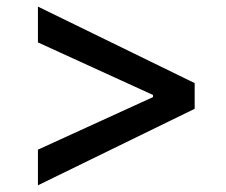

<svg xmlns="http://www.w3.org/2000/svg" viewBox="-20 -574 677 576"><path d="M93.8 -18.1 564 -247.6V-324.7L93.8 -554.2V-446.8L439 -289.1V-282.7L93.8 -125Z"/></svg>

Font: Inteeer Medium
Style: Regular
Weight: 500
Designer: Rasmus Andersson
Foundry: rsms
Version: Version 4.001;Glyphs 3.4 (3402)